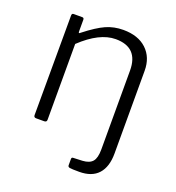

<svg xmlns="http://www.w3.org/2000/svg" viewBox="-129 -644 842 918"><g transform="rotate(20 291.5 -185.0)"><path d="M505 -391V30Q505 98 472.5 134Q440 170 376 170Q337 170 327.5 168Q318 166 318 158V126Q318 117 326 117L373 115Q408 113 423.5 95Q439 77 439 33V-368Q439 -486 324 -486Q242 -486 149 -398V-12Q149 0 136 0H95Q83 0 83 -12L84 -519Q84 -530 93 -530H137Q146 -530 146 -520V-460Q146 -448 155 -457Q215 -504 255.5 -522Q296 -540 343 -540Q419 -540 462 -499.5Q505 -459 505 -391Z"/></g></svg>

Font: Libre Franklin Light
Style: Regular
Weight: 300
Designer: Pablo Impallari, Rodrigo Fuenzalida
Foundry: Impallari Type
Version: Version 1.002; ttfautohint (v1.5)